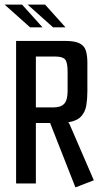

<svg xmlns="http://www.w3.org/2000/svg" viewBox="-25 -798 441 835"><path d="M303 17 193 -263H131V0H45V-620H258Q300 -620 321 -609.5Q342 -599 348.5 -577.5Q355 -556 355 -524V-401Q355 -369 350.5 -340.5Q346 -312 328 -292Q310 -272 271 -266L273 -265L277 -259L383 -14ZM209 -331Q240 -331 254.5 -347Q269 -363 269 -402V-486Q269 -526 258.5 -539Q248 -552 217 -552H131V-331ZM106 -679 -5 -778H71L160 -679ZM206 -679 95 -778H171L260 -679Z"/></svg>

Font: Smooch Sans SemiBold
Style: Bold
Weight: 600
Designer: Robert E. Leuschke
Foundry: Robert E. Leuschke
Version: Version 1.010; ttfautohint (v1.8.3)